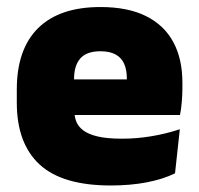

<svg xmlns="http://www.w3.org/2000/svg" viewBox="-20 -528 580 560"><path d="M303 13Q161.5 13 95.2 -48.5Q29 -110 29 -228.5V-267Q29 -384.5 91.2 -446Q153.5 -507.5 273 -507.5Q352.5 -507.5 405.5 -481.2Q458.5 -455 485.2 -405.8Q512 -356.5 512 -287V-271.5Q512 -251.5 510.2 -230.8Q508.5 -210 505 -192.5H346.5Q348.5 -223 349.2 -250Q350 -277 350 -298.5Q350 -324.5 342 -342.2Q334 -360 317 -369.2Q300 -378.5 273 -378.5Q232.5 -378.5 214.2 -357.5Q196 -336.5 196 -298V-253.5L197 -234.5V-203.5Q197 -188 202.5 -173.5Q208 -159 222.8 -147.8Q237.5 -136.5 264.8 -130Q292 -123.5 335.5 -123.5Q380 -123.5 422.5 -130.8Q465 -138 504.5 -151L490.5 -22.5Q456 -5.5 408.2 3.8Q360.5 13 303 13ZM122.5 -192.5V-296.5H469.5V-192.5Z"/></svg>

Font: Anek Bangla ExtraBold
Style: Regular
Weight: 800
Designer: Sulekha Rajkumar (Bangla), Yesha Goshar (Latin)
Foundry: Ek Type
Version: Version 1.003